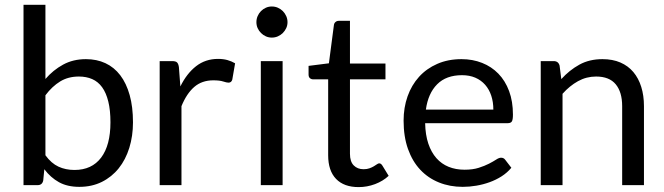

<svg xmlns="http://www.w3.org/2000/svg" viewBox="-20 -756 2711 784"><path d="M76 0V-736.5H165.5V-433.5Q197 -470 237.8 -492.2Q278.5 -514.5 331 -514.5Q375 -514.5 410.5 -498Q446 -481.5 471 -448.8Q496 -416 509.5 -367.8Q523 -319.5 523 -256.5Q523 -200.5 508 -152.2Q493 -104 464.8 -68.8Q436.5 -33.5 395.8 -13.2Q355 7 304 7Q255 7 220.8 -12Q186.5 -31 161 -65L156.5 -19Q152.5 0 133.5 0ZM302 -443.5Q258.5 -443.5 225.8 -423.5Q193 -403.5 165.5 -367V-122Q189.5 -89 218.8 -75.5Q248 -62 284 -62Q355 -62 393 -112.5Q431 -163 431 -256.5Q431 -306 422.2 -341.5Q413.5 -377 397 -399.8Q380.5 -422.5 356.5 -433Q332.5 -443.5 302 -443.5Z M632 0V-506.5H683Q697.5 -506.5 703 -501Q708.5 -495.5 710.5 -482L716.5 -403Q742.5 -456 780.8 -485.8Q819 -515.5 870.5 -515.5Q891.5 -515.5 908.5 -510.8Q925.5 -506 940 -497.5L928.5 -431Q925 -418.5 913 -418.5Q906 -418.5 891.5 -423.2Q877 -428 851 -428Q804.5 -428 773.2 -401Q742 -374 721 -322.5V0Z M1134 -506.5V0H1045V-506.5ZM1154 -665.5Q1154 -652.5 1148.8 -641.2Q1143.5 -630 1134.8 -621.2Q1126 -612.5 1114.5 -607.5Q1103 -602.5 1090 -602.5Q1077 -602.5 1065.8 -607.5Q1054.5 -612.5 1045.8 -621.2Q1037 -630 1032 -641.2Q1027 -652.5 1027 -665.5Q1027 -678.5 1032 -690.2Q1037 -702 1045.8 -710.8Q1054.5 -719.5 1065.8 -724.5Q1077 -729.5 1090 -729.5Q1103 -729.5 1114.5 -724.5Q1126 -719.5 1134.8 -710.8Q1143.5 -702 1148.8 -690.2Q1154 -678.5 1154 -665.5Z M1444.5 8Q1384.5 8 1352.2 -25.5Q1320 -59 1320 -122V-432H1259Q1251 -432 1245.5 -436.8Q1240 -441.5 1240 -451.5V-487L1323 -497.5L1343.5 -654Q1344.5 -661.5 1350 -666.2Q1355.5 -671 1364 -671H1409V-496.5H1554V-432H1409V-128Q1409 -96 1424.5 -80.5Q1440 -65 1464.5 -65Q1478.5 -65 1488.8 -68.8Q1499 -72.5 1506.5 -77Q1514 -81.5 1519.2 -85.2Q1524.5 -89 1528.5 -89Q1535.5 -89 1541 -80.5L1567 -38Q1544 -16.5 1511.5 -4.2Q1479 8 1444.5 8Z M1864.5 -514.5Q1910 -514.5 1948.5 -499.2Q1987 -484 2015 -455.2Q2043 -426.5 2058.8 -384.2Q2074.5 -342 2074.5 -288Q2074.5 -267 2070 -260Q2065.5 -253 2053 -253H1716Q1717 -205 1729 -169.5Q1741 -134 1762 -110.2Q1783 -86.5 1812 -74.8Q1841 -63 1877 -63Q1910.5 -63 1934.8 -70.8Q1959 -78.5 1976.5 -87.5Q1994 -96.5 2005.8 -104.2Q2017.5 -112 2026 -112Q2037 -112 2043 -103.5L2068 -71Q2051.5 -51 2028.5 -36.2Q2005.5 -21.5 1979.2 -12Q1953 -2.5 1925 2.2Q1897 7 1869.5 7Q1817 7 1772.8 -10.8Q1728.5 -28.5 1696.2 -62.8Q1664 -97 1646 -147.5Q1628 -198 1628 -263.5Q1628 -316.5 1644.2 -362.5Q1660.5 -408.5 1691 -442.2Q1721.5 -476 1765.5 -495.2Q1809.5 -514.5 1864.5 -514.5ZM1866.5 -449Q1802 -449 1765 -411.8Q1728 -374.5 1719 -308.5H1994.5Q1994.5 -339.5 1986 -365.2Q1977.5 -391 1961 -409.8Q1944.5 -428.5 1920.8 -438.8Q1897 -449 1866.5 -449Z M2188 0V-506.5H2241Q2260 -506.5 2265 -488L2272 -433Q2305 -469.5 2345.8 -492Q2386.5 -514.5 2440 -514.5Q2481.5 -514.5 2513.2 -500.8Q2545 -487 2566.2 -461.8Q2587.5 -436.5 2598.5 -401Q2609.5 -365.5 2609.5 -322.5V0H2520.5V-322.5Q2520.5 -380 2494.2 -411.8Q2468 -443.5 2414 -443.5Q2374.5 -443.5 2340.2 -424.5Q2306 -405.5 2277 -373V0Z"/></svg>

Font: 8514790e538f44c2 - subset of Lato
Style: Regular
Weight: 400
Version: Version 1.104; Western+Polish opensource